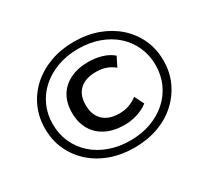

<svg xmlns="http://www.w3.org/2000/svg" viewBox="-147 -921 1205 1136"><g transform="rotate(-30 455.5 -352.5)"><path d="M472 9Q385 9 311 -17.5Q237 -44 182.5 -93Q128 -142 98 -208Q68 -274 68 -352Q68 -431 98 -497Q128 -563 182 -611.5Q236 -660 310 -687Q384 -714 472 -714Q561 -714 634.5 -687Q708 -660 762.5 -611.5Q817 -563 847 -497Q877 -431 877 -353Q877 -274 846.5 -208Q816 -142 762 -93Q708 -44 634 -17.5Q560 9 472 9ZM488 -137Q416 -137 363 -163.5Q310 -190 281.5 -239Q253 -288 253 -354Q253 -421 281 -468.5Q309 -516 362 -542Q415 -568 486 -568Q534 -568 577.5 -555Q621 -542 651 -516L619 -452Q592 -474 562 -484Q532 -494 496 -494Q424 -494 385 -458Q346 -422 346 -354Q346 -286 385 -248.5Q424 -211 496 -211Q531 -211 561 -221.5Q591 -232 619 -253L651 -189Q621 -165 578 -151Q535 -137 488 -137ZM472 -40Q550 -40 614 -63.5Q678 -87 724.5 -128.5Q771 -170 797 -227.5Q823 -285 823 -353Q823 -421 797 -478.5Q771 -536 724.5 -577.5Q678 -619 614 -642Q550 -665 473 -665Q395 -665 331 -641.5Q267 -618 220 -576.5Q173 -535 147 -478Q121 -421 121 -353Q121 -284 147 -227Q173 -170 220 -128Q267 -86 331.5 -63Q396 -40 472 -40Z"/></g></svg>

Font: Nunito Sans 10pt SemiExpanded SemiBold
Style: Italic
Weight: 600
Width: 6
Italic angle: -9°
Designer: Vernon Adams
Foundry: Vernon Adams
Version: Version 3.101;gftools[0.9.27]